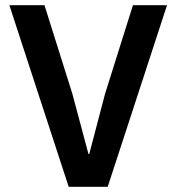

<svg xmlns="http://www.w3.org/2000/svg" viewBox="-20 -718 678 738"><path d="M244 0 16 -698H151L258 -358L320 -126H323L384 -358L491 -698H622L394 0Z"/></svg>

Font: IBM Plex Arabic SemiBold
Style: Regular
Weight: 600
Designer: Mike Abbink, Paul van der Laan, Pieter van Rosmalen, Wael Morcos, Khajak Apelian
Foundry: Bold Monday
Version: Version 1.0